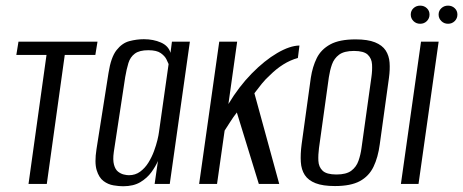

<svg xmlns="http://www.w3.org/2000/svg" viewBox="-20 -640 1611 668"><path d="M79.2 0 141.8 -448.8H36.8L44.3 -495H319.2L311.7 -448.8H205.3L142.8 0Z M408.3 8Q394.1 8 375.1 4.9Q356.1 1.8 340.2 -10.1Q324.2 -22 316.3 -48.1Q308.4 -74.2 315.7 -121L357.5 -386Q365.9 -440.7 385.4 -465.5Q404.9 -490.3 430.2 -496.9Q455.5 -503.6 480.6 -503.6Q513.5 -503.6 539.8 -492.1Q566.2 -480.5 573.2 -456.2L578.2 -495H640.6L570.6 0H518L529.5 -79.8Q521.5 -61.3 506.8 -41Q492.1 -20.7 468.3 -6.3Q444.4 8 408.3 8ZM428.5 -30.4Q450.9 -30.4 467.7 -42.8Q484.5 -55.2 496.3 -74.2Q508.1 -93.2 515.8 -114.2Q523.5 -135.2 527.7 -152.7Q531.9 -170.2 532.9 -179.3L566.6 -417.1Q564.6 -422.4 559 -433.7Q553.5 -445 539.4 -455.1Q525.4 -465.3 495.8 -465.3Q465 -465.3 449.1 -453.4Q433.2 -441.6 426.8 -420.8Q420.4 -399.9 415.6 -371.8L375.9 -110.9Q372.1 -83.5 376.6 -67Q381.1 -50.4 390.6 -42.9Q400.2 -35.4 410.6 -32.9Q421.1 -30.4 428.5 -30.4Z M672.8 0 742.8 -495H805.1L774.7 -278.1Q810.9 -338.4 855.6 -384Q900.4 -429.7 944.4 -455.4Q988.4 -481.1 1021.8 -481.6L1016.4 -438.3Q989.8 -431 965.2 -415.5Q940.6 -399.9 919.7 -378.9Q904.2 -365.1 891.1 -349Q878 -332.9 865.1 -315.6L951.5 0H880.5L804 -248.7Q791.4 -232.6 779.5 -213.7Q767.6 -194.8 761.5 -185.6L735.1 0Z M1145.3 7.3Q1103.2 7.3 1077.9 -2.6Q1052.6 -12.5 1040.4 -31.1Q1028.3 -49.7 1026.6 -76.6Q1024.9 -103.6 1029.4 -138L1061.4 -369.4Q1067.2 -407.7 1082.1 -437.9Q1097 -468 1129 -485.5Q1160.9 -503 1217.3 -503Q1259.3 -503 1284.6 -492.8Q1309.9 -482.6 1321.8 -464.5Q1333.6 -446.3 1335.4 -422.2Q1337.2 -398 1333.3 -369.4L1301.3 -138.2Q1295.3 -92.4 1279.5 -59.8Q1263.7 -27.1 1232.1 -9.9Q1200.5 7.3 1145.3 7.3ZM1150.5 -32.9Q1184.7 -32.9 1202.2 -46Q1219.8 -59.2 1227.2 -80.5Q1234.6 -101.7 1237.7 -124.8L1272.2 -371.6Q1275.6 -395 1274.4 -415.7Q1273.3 -436.5 1259.5 -449.7Q1245.7 -462.8 1211.5 -462.8Q1177.3 -462.8 1159.7 -449.7Q1142.2 -436.5 1134.9 -415.7Q1127.7 -395 1124.2 -371.6L1089.8 -124.8Q1086.7 -101.7 1087.7 -80.5Q1088.7 -59.2 1102.5 -46Q1116.3 -32.9 1150.5 -32.9Z M1374.8 0 1444.8 -495H1506.1L1436.1 0ZM1441.9 -557.3Q1428.1 -557.3 1418.6 -566.6Q1409.1 -576 1409.1 -589.3Q1409.1 -602.7 1418.6 -611.5Q1428.1 -620.4 1441.9 -620.4Q1455.6 -620.4 1465 -611.5Q1474.4 -602.7 1474.4 -589.3Q1474.4 -576 1465 -566.6Q1455.6 -557.3 1441.9 -557.3ZM1538.8 -557.3Q1525.1 -557.3 1515.6 -566.6Q1506 -576 1506 -589.3Q1506 -602.7 1515.6 -611.5Q1525.1 -620.4 1538.8 -620.4Q1552.6 -620.4 1562 -611.5Q1571.4 -602.7 1571.4 -589.3Q1571.4 -576 1562 -566.6Q1552.6 -557.3 1538.8 -557.3Z"/></svg>

Font: Alumni Sans SC Thin
Style: Italic
Weight: 100
Italic angle: -8°
Designer: Robert E. Leuschke
Foundry: Robert E. Leuschke
Version: Version 1.016